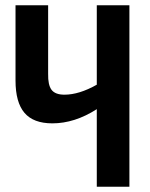

<svg xmlns="http://www.w3.org/2000/svg" viewBox="-20 -710 570 730"><path d="M472 -690V0H348V-295Q264 -241 179 -241Q107 -241 73 -281Q39 -321 39 -404V-690H163V-430Q162 -387 176 -368.5Q190 -350 225 -350Q281 -350 348 -388V-690Z"/></svg>

Font: Exo 2 Semi Bold Condensed
Style: Regular
Weight: 600
Width: 3
Designer: Natanael Gama
Version: Version 1.001;PS 001.001;hotconv 1.0.70;makeotf.lib2.5.58329